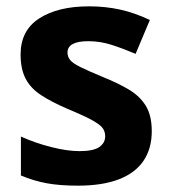

<svg xmlns="http://www.w3.org/2000/svg" viewBox="-20 -576 537 606"><path d="M459 -162Q459 -107 433 -68.5Q407 -30 355 -10Q303 10 226 10Q169 10 128 2.5Q87 -5 46 -22V-145Q90 -125 141 -112Q192 -99 231 -99Q275 -99 293.5 -112Q312 -125 312 -146Q312 -160 304.5 -171Q297 -182 272 -196Q247 -210 194 -232Q143 -254 110 -275.5Q77 -297 61 -327.5Q45 -358 45 -404Q45 -480 104 -518Q163 -556 261 -556Q312 -556 358 -546Q404 -536 453 -513L408 -406Q368 -423 332 -434.5Q296 -446 259 -446Q226 -446 209.5 -437Q193 -428 193 -410Q193 -397 201.5 -386.5Q210 -376 234.5 -364Q259 -352 307 -332Q354 -313 388 -292.5Q422 -272 440.5 -241.5Q459 -211 459 -162Z"/></svg>

Font: Noto Sans Gurmukhi
Style: Regular
Weight: 400
Designer: Jelle Bosma - Monotype Design Team
Foundry: Monotype Imaging Inc.
Version: Version 2.003